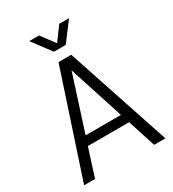

<svg xmlns="http://www.w3.org/2000/svg" viewBox="-210 -1008 1016 1125"><g transform="rotate(-30 297.5 -446.0)"><path d="M341 -766 436 -892H370L302 -800L233 -892H167L261 -766ZM497 0H573L340 -700H254L23 0H97L157 -188H436ZM177 -249 296 -620 416 -249Z"/></g></svg>

Font: Arthouse Owned
Style: Regular
Weight: 400
Designer: Jeremy Tribby
Foundry: Tribby Type
Version: Version 1.000;PS 001.000;hotconv 1.0.88;makeotf.lib2.5.64775